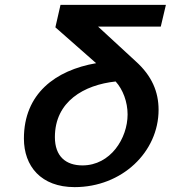

<svg xmlns="http://www.w3.org/2000/svg" viewBox="-20 -754 700 787"><path d="M207 -642 374 -495C207 -466 78 -370 78 -186C78 -73 148 13 286 13C480 13 630 -131 630 -304C630 -377 603 -443 536 -503L382 -645H639L660 -734H228ZM454 -420C484 -387 503 -336 503 -285C503 -187 433 -76 318 -76C250 -76 205 -113 205 -192C205 -338 324 -406 454 -420Z"/></svg>

Font: Perun SemiBold Italic
Style: Regular
Weight: 400
Italic angle: -12°
Foundry: Copyright (c) Stefan Peev, Context Ltd, 2016
Version: Version 1.026